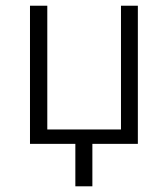

<svg xmlns="http://www.w3.org/2000/svg" viewBox="-20 -508 593 678"><path d="M246.1 149.9V0H85.9V-487.8H147V-50.8H407.2V-487.8H466.8V0H306.2V149.9Z"/></svg>

Font: HK Grotesk Light
Style: Regular
Weight: 300
Designer: Alfredo Marco Pradil and Stefan Peev
Foundry: Hanken Design Co.
Version: Version 1.045;PS 001.045;hotconv 1.0.88;makeotf.lib2.5.64775